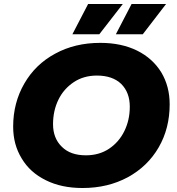

<svg xmlns="http://www.w3.org/2000/svg" viewBox="-20 -929 886 963"><path d="M394 14C323 14 262 1 210 -25C157 -51 117 -87 89 -134C60 -181 46 -234 46 -294C46 -374 65 -446 102 -510C139 -574 190 -624 257 -660C323 -696 398 -714 483 -714C554 -714 615 -701 668 -675C720 -649 760 -613 789 -566C817 -519 831 -466 831 -406C831 -326 813 -254 776 -190C739 -126 687 -76 621 -40C554 -4 479 14 394 14ZM411 -150C455 -150 494 -161 527 -183C560 -205 586 -235 604 -272C622 -309 631 -349 631 -394C631 -441 617 -479 588 -508C559 -536 518 -550 466 -550C422 -550 383 -539 350 -517C317 -495 291 -466 273 -429C255 -392 246 -351 246 -306C246 -259 261 -221 290 -193C319 -164 359 -150 411 -150ZM343 -757 422 -909H596L478 -757ZM561 -757 640 -909H813L696 -757Z"/></svg>

Font: My Font
Style: Italic
Weight: 500
Designer: Julieta Ulanovsky
Foundry: Julieta Ulanovsky
Version: ""